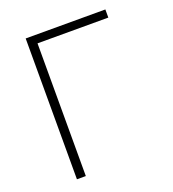

<svg xmlns="http://www.w3.org/2000/svg" viewBox="-133 -830 840 932"><g transform="rotate(-20 287.0 -364.0)"><path d="M516.6 -727.5V-685.5H150.9V0H105V-727.5Z"/></g></svg>

Font: Inter ExtraLight
Style: Regular
Weight: 250
Designer: Rasmus Andersson
Foundry: rsms
Version: Version 4.001;git-66647c0bb